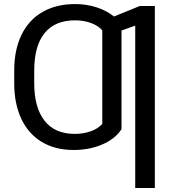

<svg xmlns="http://www.w3.org/2000/svg" viewBox="-20 -737 869 956"><path d="M346.7 9.8Q254.4 9.8 187.7 -30.5Q121.1 -70.8 85.9 -145.8Q50.8 -220.7 50.8 -322.3V-385.7Q50.8 -488.8 86.9 -563.2Q123 -637.7 191.4 -677.2Q259.8 -716.8 354.5 -716.8Q410.6 -716.8 461.2 -700.4Q511.7 -684.1 547.4 -654.8L675.8 -707H751V199.2H653.3V-609.4L585 -585V-93.8Q553.7 -45.4 489.5 -17.8Q425.3 9.8 346.7 9.8ZM352.5 -70.3Q394.5 -70.3 430.9 -83Q467.3 -95.7 489.3 -120.1V-585.9Q468.8 -609.4 432.9 -622.6Q397 -635.7 353.5 -635.7Q253.4 -635.7 201.9 -572Q150.4 -508.3 150.4 -385.7V-322.3Q150.4 -201.7 201.7 -136Q252.9 -70.3 352.5 -70.3Z"/></svg>

Font: Pretendard
Style: Regular
Weight: 400
Designer: Base glyphs from Inter by Rasmus Andersson; Hangeul glyphs from Noto Sans CJK(Source Han Sans) by Jang Soo-young and Kan
Foundry: Kil Hyung-jin
Version: Version 1.309